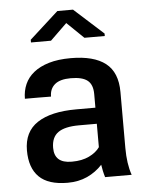

<svg xmlns="http://www.w3.org/2000/svg" viewBox="-54 -795 650 850"><g transform="rotate(-5 271.0 -370.0)"><path d="M432.5 -622.5H342L267.5 -694.5L193.5 -622.5H104.5V-634.5L233 -751H302.5L432.5 -633.5ZM212.5 10.5Q126.5 10.5 85.8 -29.8Q45 -70 45 -147.5Q45 -230.5 105.2 -270.2Q165.5 -310 278.5 -310H363.5V-370.5Q363.5 -412.5 340.5 -431Q317.5 -449.5 266 -449.5Q218 -449.5 195 -430Q172 -410.5 172 -376Q143 -376 114.5 -376.5H112.5Q109.5 -376.5 106.5 -376.5H104.5Q102.5 -376.5 100 -376.5H98.5Q95.5 -376.5 93 -376.5H91Q90.5 -376.5 89.5 -376.5H87.5Q86.5 -376.5 86 -376.5H65Q63.5 -376.5 62.5 -376.5H60.5Q59.5 -376.5 58.5 -376.5H56Q56 -411.5 69 -441Q82 -470.5 108.8 -492Q135.5 -513.5 176.5 -525.8Q217.5 -538 273.5 -538Q376 -538 428 -497.5Q480 -457 480 -369.5V-120.5Q480 -50 497.5 0H379.5Q375 -14.5 372 -28.5Q369 -42.5 367 -56Q338.5 -25 299.8 -7.2Q261 10.5 212.5 10.5ZM240.5 -81Q284 -81 315.8 -96.2Q347.5 -111.5 363.5 -134.5V-238.5H284.5Q221 -238.5 191.2 -217.2Q161.5 -196 161.5 -149Q161.5 -81 237.5 -81Z"/></g></svg>

Font: Roberto Sans Medium
Style: Regular
Weight: 500
Designer: Google (font) & Cristiano Sobral (main changes)
Version: Version 1.000;October 12, 2021;FontCreator 14.0.0.2814 64-bi